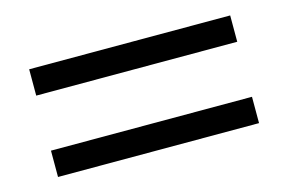

<svg xmlns="http://www.w3.org/2000/svg" viewBox="-49 -623 698 465"><g transform="rotate(-15 300.0 -390.0)"><path d="M48 -459V-525H552V-459ZM48 -255V-321H552V-255Z"/></g></svg>

Font: Cooper Hewitt
Style: Book
Weight: 705
Designer: Village Type and Design LLC
Foundry: Cooper Hewitt Smithsonian Design Museum
Version: 1.000; ttfautohint (v1.8.1)